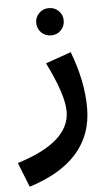

<svg xmlns="http://www.w3.org/2000/svg" viewBox="-91 -627 519 918"><g transform="rotate(-5 169.0 -167.5)"><path d="M113 -524Q113 -551 132 -570Q151 -589 179 -589Q207 -589 226 -570Q245 -551 245 -524Q245 -496 226 -477Q207 -458 179 -458Q151 -458 132 -477Q113 -496 113 -524ZM14 254 -33 136Q221 58 221 -90Q221 -170 143 -327L265 -370Q320 -227 320 -98Q320 157 14 254Z"/></g></svg>

Font: FiraGO Medium
Style: Regular
Weight: 500
Designer: bBox Type
Foundry: bBox Type GmbH
Version: Version 1.001;PS 001.001;hotconv 1.0.88;makeotf.lib2.5.64775